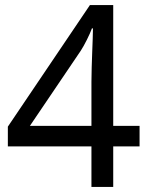

<svg xmlns="http://www.w3.org/2000/svg" viewBox="-20 -738 591 758"><path d="M341 -160H11V-238L335 -718H427V-241H531V-160H427V0H341ZM341 -241V-415Q341 -442 342 -472Q343 -502 344 -531Q345 -560 346 -585Q347 -610 347 -626H343Q336 -607 323 -581Q310 -555 299 -538L98 -241Z"/></svg>

Font: sinhala15
Style: Book
Weight: 400
Designer: Jelle Bosma - Monotype Design Team
Foundry: Monotype Imaging Inc.
Version: Version 2.003